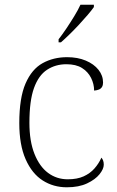

<svg xmlns="http://www.w3.org/2000/svg" viewBox="-20 -786 497 816"><path d="M264 10Q207 10 161.5 -19Q116 -48 89 -109Q62 -170 62 -263Q62 -370 88.5 -431Q115 -492 161 -517.5Q207 -543 265 -543Q310 -543 344.5 -528.5Q379 -514 398.5 -489.5Q418 -465 418 -435Q418 -424 413.5 -416.5Q409 -409 400.5 -405.5Q392 -402 380 -401Q380 -429 367 -455Q354 -481 328.5 -497Q303 -513 262 -513Q216 -513 180 -489.5Q144 -466 124.5 -412Q105 -358 105 -264Q105 -186 126.5 -132Q148 -78 184.5 -51Q221 -24 268 -24Q308 -24 335.5 -36.5Q363 -49 381.5 -70Q400 -91 411 -116Q416 -110 418.5 -103Q421 -96 421 -86Q421 -68 403 -45.5Q385 -23 350 -6.5Q315 10 264 10ZM229 -619Q244 -638 261.5 -664Q279 -690 295.5 -717Q312 -744 322 -766H379V-756Q370 -743 353 -723Q336 -703 315.5 -681Q295 -659 275 -639.5Q255 -620 239 -606H229Z"/></svg>

Font: Noto Serif Armenian ExtraLight
Style: Regular
Weight: 250
Version: Version 2.007